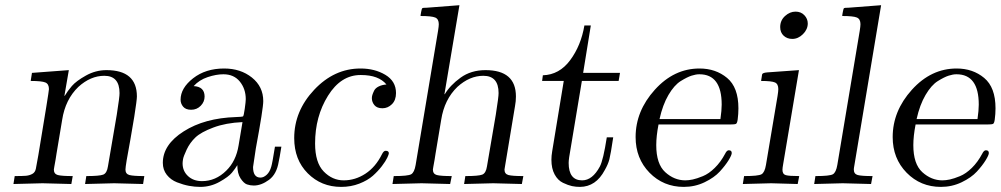

<svg xmlns="http://www.w3.org/2000/svg" viewBox="-20 -714 3883 745"><path d="M32.2 0 37.1 -30.8Q67.9 -30.8 81.1 -32Q94.2 -33.2 105.2 -39.1Q116.2 -44.9 119.1 -59.1Q120.1 -62 128.9 -112.8Q169.9 -358.9 169.9 -368.2Q169.9 -388.2 156 -394Q142.1 -399.9 99.1 -399.9L104 -431.2L247.1 -441.9L230 -342.8L231 -341.8Q242.2 -360.8 259 -380.4Q275.9 -399.9 313.5 -420.9Q351.1 -441.9 393.1 -441.9Q511.2 -441.9 511.2 -339.8Q511.2 -325.7 501 -261.2L485.8 -171.9Q466.8 -70.8 466.8 -56.2Q466.8 -39.1 481.9 -34.9Q497.1 -30.8 540 -30.8L535.2 0Q433.1 -2.9 422.9 -2.9Q411.6 -2.9 310.1 0L314.9 -30.8Q365.7 -30.8 380.4 -36.4Q395 -42 398.9 -68.8L433.1 -269Q444.3 -339.8 443.8 -353Q443.8 -419.9 384.8 -419.9Q331.5 -419.9 284.2 -377Q233.4 -328.1 221.2 -249Q213.4 -205.1 199.2 -117.2Q198.2 -109.4 195.6 -94.2Q192.9 -79.1 190.9 -68.1Q189 -57.1 189 -56.2Q189 -39.1 204.1 -34.9Q219.2 -30.8 262.2 -30.8L256.8 0Q154.8 -2.9 145 -2.9Q134.3 -2.9 32.2 0Z M611.8 -82Q611.8 -152.8 692.9 -204.3Q773.9 -255.9 895.5 -259.8Q920.4 -260.7 922.9 -262.2Q925.8 -264.2 929.7 -292Q933.6 -319.8 933.6 -329.1Q933.6 -369.1 910.6 -397.5Q887.7 -425.8 846.7 -425.8Q818.8 -425.8 785.9 -414.8Q752.9 -403.8 731.4 -379.9Q773.4 -377.9 773.9 -339.8Q773.9 -318.8 758.8 -303.5Q743.7 -288.1 721.7 -288.1Q700.7 -288.1 690.7 -300Q680.7 -312 680.7 -327.1Q680.7 -372.1 729.2 -410.2Q777.8 -448.2 849.6 -448.2Q913.6 -448.2 957.5 -413.1Q1001.5 -377.9 1001.5 -321.8Q1001.5 -293 972.7 -138.2L961.9 -65.9Q961.9 -24.9 990.7 -24.9Q1002.9 -24.9 1014.9 -35.9Q1026.9 -46.9 1032.7 -67.9Q1036.6 -80.1 1046.9 -145H1071.8Q1064 -96.2 1061.5 -86.9Q1053.7 -38.1 1023.7 -16.1Q993.7 5.9 964.8 5.9Q950.7 5.9 938.2 1.5Q925.8 -2.9 913.3 -22Q900.9 -41 900.9 -73.2Q893.1 -60.1 879.9 -43.9Q866.7 -27.8 831.8 -8.3Q796.9 11.2 756.8 11.2Q735.8 11.2 713.4 7.1Q690.9 2.9 666.7 -6.6Q642.6 -16.1 627.2 -35.6Q611.8 -55.2 611.8 -82ZM688.5 -80.1Q688.5 -50.3 709.5 -30.8Q730.5 -11.2 763.7 -11.2Q816.9 -11.2 857.9 -51.8Q896 -88.9 905.8 -149.9L920.9 -240.2Q856 -237.3 807.9 -219.2Q759.8 -201.2 738.3 -180.7Q716.8 -160.2 704.3 -133.5Q691.9 -106.9 690.2 -96.4Q688.5 -85.9 688.5 -80.1Z M1121.6 -178.2Q1121.6 -283.2 1199.2 -365.7Q1276.9 -448.2 1378.9 -448.2Q1434.1 -448.2 1475.3 -423.6Q1516.6 -398.9 1516.6 -353Q1516.6 -325.2 1500.7 -309.6Q1484.9 -293.9 1463.9 -293.9Q1442.9 -293.9 1432.9 -305.9Q1422.9 -317.9 1422.9 -333Q1422.9 -338.9 1424.8 -345.5Q1426.8 -352.1 1431.6 -362.1Q1436.5 -372.1 1449.2 -378.4Q1461.9 -384.8 1479.5 -386.2Q1449.2 -422.9 1380.9 -422.9Q1379.9 -422.9 1378.9 -422.9Q1302.7 -422.9 1252.7 -342.5Q1202.6 -262.2 1202.6 -157.2Q1202.6 -83 1236.1 -48.6Q1269.5 -14.2 1313.5 -14.2Q1358.4 -14.2 1397.9 -40Q1437.5 -65.9 1461.9 -115.2Q1468.8 -129.4 1476.6 -128.9Q1488.8 -128.9 1488.8 -119.1Q1488.8 -115.2 1482.7 -102.1Q1476.6 -88.9 1461.7 -69.3Q1446.8 -49.8 1426.8 -32Q1406.7 -14.2 1374.3 -1.5Q1341.8 11.2 1303.7 11.2Q1226.6 11.2 1174.1 -41.5Q1121.6 -94.2 1121.6 -178.2Z M1502.9 0 1507.8 -30.8H1508.8Q1563 -30.8 1575.4 -37.8Q1587.9 -44.9 1592.8 -74.2L1679.7 -594.2Q1682.6 -612.3 1682.6 -620.1Q1682.6 -640.1 1668.7 -646Q1654.8 -651.9 1611.8 -651.9Q1611.8 -655.8 1614.3 -668.5Q1616.7 -681.2 1618.7 -682.1Q1620.6 -684.1 1636.7 -684.1L1762.7 -693.8L1704.6 -349.1L1705.6 -348.1Q1726.6 -383.3 1767.1 -412.6Q1807.6 -441.9 1863.8 -441.9Q1981.9 -441.9 1981.9 -339.8Q1981.9 -320.8 1978.5 -303.2L1939.9 -70.8Q1938 -61 1937.5 -56.2Q1937.5 -39.1 1952.6 -34.9Q1967.8 -30.8 2010.7 -30.8L2004.9 0Q1908.7 -2.9 1893.6 -2.9Q1882.3 -2.9 1780.8 0L1785.6 -30.8H1786.6Q1836.4 -30.8 1851.1 -36.4Q1865.7 -42 1869.6 -68.8L1903.8 -269Q1915 -339.8 1914.6 -353Q1914.6 -419.9 1855.5 -419.9Q1802.2 -419.9 1754.9 -377Q1704.1 -328.1 1691.9 -249Q1684.1 -205.1 1669.9 -117.2Q1668.9 -109.4 1666.3 -94.2Q1663.6 -79.1 1661.6 -68.1Q1659.7 -57.1 1659.7 -56.2Q1659.7 -39.1 1674.8 -34.9Q1689.9 -30.8 1732.9 -30.8L1726.6 0Q1630.4 -2.9 1615.7 -2.9Q1605 -2.9 1502.9 0Z M2083.5 -399.9 2086.4 -421.9Q2150.4 -423.8 2192.4 -480.5Q2234.4 -537.1 2247.6 -615.2H2272.5L2242.7 -431.2H2385.7Q2384.8 -426.3 2383.1 -415.5Q2381.3 -404.8 2380.4 -399.9H2237.8L2188.5 -104Q2186.5 -89.8 2186.5 -82Q2186.5 -14.2 2238.8 -14.2Q2278.8 -14.2 2307.6 -67.9Q2320.8 -92.8 2334.5 -181.2H2359.4Q2349.6 -115.2 2344.5 -95.7Q2339.4 -76.2 2326.7 -54.2Q2292.5 10.7 2230.5 11.2Q2214.4 11.2 2199.5 8.1Q2184.6 4.9 2164.6 -4.6Q2144.5 -14.2 2132.1 -37.1Q2119.6 -60.1 2119.6 -94.2Q2119.6 -109.4 2122.6 -127L2167.5 -399.9Z M2446.3 -182.1Q2446.3 -283.2 2520.8 -365.7Q2595.2 -448.2 2694.3 -448.2Q2757.3 -448.2 2801.3 -411.6Q2845.2 -375 2845.2 -293.9Q2845.2 -272 2842.3 -250Q2840.3 -235.8 2835.7 -233.4Q2831.1 -231 2813.5 -231H2535.2Q2526.4 -186 2526.4 -150.9Q2526.4 -77.6 2561.3 -45.9Q2596.2 -14.2 2639.2 -14.2Q2652.3 -14.2 2668.2 -17.6Q2684.1 -21 2707.3 -30.5Q2730.5 -40 2753.4 -62.5Q2776.4 -85 2793.5 -117.2Q2800.3 -131.3 2808.1 -130.9Q2819.3 -130.9 2819.3 -120.1Q2819.3 -112.3 2806.9 -92Q2794.4 -71.8 2772.9 -48.3Q2751.5 -24.9 2713.9 -6.8Q2676.3 11.2 2633.3 11.2Q2554.2 11.2 2500.2 -43.9Q2446.3 -99.1 2446.3 -182.1ZM2539.1 -252H2775.4Q2780.3 -286.1 2780.3 -308.1Q2780.3 -425.8 2693.8 -425.8Q2693.8 -425.8 2693.4 -425.8Q2680.2 -425.8 2663.3 -420.4Q2646.5 -415 2621.3 -399.4Q2596.2 -383.8 2573.7 -345.5Q2551.3 -307.1 2539.1 -252Z M2862.3 0 2867.2 -30.8H2868.2Q2922.4 -30.8 2934.8 -37.8Q2947.3 -44.9 2952.1 -74.2L2997.1 -341.8Q3000 -359.9 3000 -368.2Q3000 -388.2 2987.1 -394Q2974.1 -399.9 2933.1 -399.9Q2933.1 -400.9 2935.1 -411.9Q2937 -422.9 2937 -424.8Q2938 -431.6 2957 -433.1L3080.1 -441.9L3019 -78.1Q3016.1 -62 3016.1 -55.2Q3016.1 -38.1 3029.1 -34.4Q3042 -30.8 3081.1 -30.8L3075.2 0Q2991.2 -2.9 2972.2 -2.9Q2958.5 -2.9 2862.3 0ZM3007.3 -608.9Q3007.3 -634.8 3026.1 -651.9Q3044.9 -668.9 3066.9 -668.9Q3087.9 -668.9 3101.1 -655Q3114.3 -641.1 3114.3 -623Q3114.3 -600.1 3095.7 -581.5Q3077.1 -563 3054.2 -563Q3034.2 -563 3020.8 -575.4Q3007.3 -587.9 3007.3 -608.9Z M3139.2 0 3144 -30.8H3145Q3199.2 -30.8 3211.7 -37.8Q3224.1 -44.9 3229 -74.2L3315.9 -594.2Q3318.8 -612.3 3318.8 -620.1Q3318.8 -640.1 3304.9 -646Q3291 -651.9 3248 -651.9Q3248 -655.8 3250.5 -668.5Q3252.9 -681.2 3254.9 -682.1Q3256.8 -684.1 3272.9 -684.1L3398.9 -693.8L3294.9 -70.8Q3293 -61 3293 -56.2Q3293 -39.1 3307.9 -34.9Q3322.8 -30.8 3365.7 -30.8L3359.9 0Q3252 -2.9 3250 -2.9Q3238.3 -2.9 3139.2 0Z M3443.8 -182.1Q3443.8 -283.2 3518.3 -365.7Q3592.8 -448.2 3691.9 -448.2Q3754.9 -448.2 3798.8 -411.6Q3842.8 -375 3842.8 -293.9Q3842.8 -272 3839.8 -250Q3837.9 -235.8 3833.3 -233.4Q3828.6 -231 3811 -231H3532.7Q3523.9 -186 3523.9 -150.9Q3523.9 -77.6 3558.8 -45.9Q3593.8 -14.2 3636.7 -14.2Q3649.9 -14.2 3665.8 -17.6Q3681.6 -21 3704.8 -30.5Q3728 -40 3751 -62.5Q3773.9 -85 3791 -117.2Q3797.9 -131.3 3805.7 -130.9Q3816.9 -130.9 3816.9 -120.1Q3816.9 -112.3 3804.4 -92Q3792 -71.8 3770.5 -48.3Q3749 -24.9 3711.4 -6.8Q3673.8 11.2 3630.9 11.2Q3551.8 11.2 3497.8 -43.9Q3443.8 -99.1 3443.8 -182.1ZM3536.6 -252H3772.9Q3777.8 -286.1 3777.8 -308.1Q3777.8 -425.8 3691.4 -425.8Q3691.4 -425.8 3690.9 -425.8Q3677.7 -425.8 3660.9 -420.4Q3644 -415 3618.9 -399.4Q3593.8 -383.8 3571.3 -345.5Q3548.8 -307.1 3536.6 -252Z"/></svg>

Font: CMU Serif Extra
Style: RomanSlanted
Weight: 500
Italic angle: -9.46001°
Version: Version 0.7.0